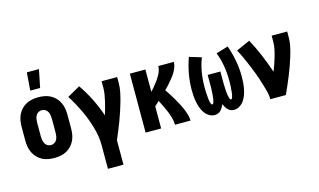

<svg xmlns="http://www.w3.org/2000/svg" viewBox="-108 -1089 2716 1636"><g transform="rotate(-15 1250.0 -271.5)"><path d="M250 8Q223 8 195.5 3Q168 -2 143.5 -15Q119 -28 100 -48Q81 -68 69 -93Q57 -118 52.5 -145.5Q48 -173 48 -200V-320Q48 -347 52.5 -374.5Q57 -402 69 -427Q81 -452 100 -472Q119 -492 143.5 -505Q168 -518 195.5 -523Q223 -528 250 -528Q277 -528 304.5 -523Q332 -518 356.5 -505Q381 -492 400 -472Q419 -452 431 -427Q443 -402 447.5 -374.5Q452 -347 452 -320V-200Q452 -173 447.5 -145.5Q443 -118 431 -93Q419 -68 400 -48Q381 -28 356.5 -15Q332 -2 304.5 3Q277 8 250 8ZM250 -106Q266 -106 280.5 -114.5Q295 -123 302.5 -137.5Q310 -152 312.5 -168Q315 -184 315 -200V-320Q315 -336 312.5 -352Q310 -368 302.5 -382.5Q295 -397 280.5 -405.5Q266 -414 250 -414Q234 -414 219.5 -405.5Q205 -397 197.5 -382.5Q190 -368 187.5 -352Q185 -336 185 -320V-200Q185 -184 187.5 -168Q190 -152 197.5 -137.5Q205 -123 219.5 -114.5Q234 -106 250 -106ZM199 -600 211 -758H318L286 -600Z M666 215V0Q666 -42 658.5 -83Q651 -124 639 -164Q627 -204 612 -242.5Q597 -281 579 -318.5Q561 -356 541 -392.5Q521 -429 498 -464L611 -528Q658 -460 695 -385.5Q732 -311 759 -232Q768 -261 776 -290Q784 -319 791 -348.5Q798 -378 802.5 -408Q807 -438 807 -468V-520H944V-468Q944 -427 935.5 -386.5Q927 -346 916 -307Q905 -268 892 -229Q879 -190 864.5 -151.5Q850 -113 834.5 -75.5Q819 -38 803 0V215Z M1056 0V-520H1193V-323Q1206 -337 1218.5 -352Q1231 -367 1243 -382Q1255 -397 1266 -413Q1277 -429 1286 -446Q1295 -463 1301 -482Q1307 -501 1307 -520H1444Q1444 -498 1437 -477.5Q1430 -457 1419.5 -438Q1409 -419 1396 -402Q1383 -385 1369 -368.5Q1355 -352 1340.5 -336Q1326 -320 1311 -305Q1327 -282 1342.5 -258Q1358 -234 1372 -209.5Q1386 -185 1399.5 -160Q1413 -135 1424 -109Q1435 -83 1443.5 -55.5Q1452 -28 1452 0H1315Q1315 -31 1306.5 -61Q1298 -91 1286.5 -119.5Q1275 -148 1261.5 -176Q1248 -204 1233 -232Q1223 -222 1213 -213Q1203 -204 1193 -195V0Z M1664 8Q1638 8 1614.5 -7Q1591 -22 1576 -44Q1561 -66 1552 -91.5Q1543 -117 1538 -143.5Q1533 -170 1531 -196.5Q1529 -223 1529 -250Q1529 -321 1542 -391Q1555 -461 1579 -528L1685 -496Q1662 -437 1651.5 -374Q1641 -311 1641 -247Q1641 -241 1641 -235Q1641 -229 1641 -223Q1641 -217 1641.5 -211Q1642 -205 1642 -199Q1642 -193 1642.5 -187Q1643 -181 1643.5 -175Q1644 -169 1644.5 -163Q1645 -157 1645.5 -151Q1646 -145 1646.5 -139Q1647 -133 1648 -127Q1649 -121 1650.5 -115Q1652 -109 1653.5 -103.5Q1655 -98 1658 -91.5Q1661 -85 1667 -85Q1674 -85 1677 -92Q1680 -99 1681.5 -105Q1683 -111 1684.5 -117.5Q1686 -124 1687 -130.5Q1688 -137 1688.5 -143.5Q1689 -150 1690 -156.5Q1691 -163 1691.5 -169.5Q1692 -176 1692 -182.5Q1692 -189 1692.5 -195.5Q1693 -202 1693 -208.5Q1693 -215 1693.5 -221.5Q1694 -228 1694 -234.5Q1694 -241 1694 -247.5Q1694 -254 1694 -260V-338H1806V-260Q1806 -254 1806 -247.5Q1806 -241 1806 -234.5Q1806 -228 1806.5 -221.5Q1807 -215 1807 -208.5Q1807 -202 1807.5 -195.5Q1808 -189 1808 -182.5Q1808 -176 1808.5 -169.5Q1809 -163 1810 -156.5Q1811 -150 1811.5 -143.5Q1812 -137 1813 -130.5Q1814 -124 1815.5 -117.5Q1817 -111 1818.5 -105Q1820 -99 1823 -92Q1826 -85 1833 -85Q1839 -85 1842 -91.5Q1845 -98 1846.5 -103.5Q1848 -109 1849.5 -115Q1851 -121 1852 -127Q1853 -133 1853.5 -139Q1854 -145 1854.5 -151Q1855 -157 1855.5 -163Q1856 -169 1856.5 -175Q1857 -181 1857.5 -187Q1858 -193 1858 -199Q1858 -205 1858.5 -211Q1859 -217 1859 -223Q1859 -229 1859 -235Q1859 -241 1859 -247Q1859 -311 1848.5 -374Q1838 -437 1815 -496L1921 -528Q1945 -461 1958 -391Q1971 -321 1971 -250Q1971 -223 1969 -196.5Q1967 -170 1962 -143.5Q1957 -117 1948 -91.5Q1939 -66 1924 -44Q1909 -22 1885.5 -7Q1862 8 1836 8Q1821 8 1806.5 2.5Q1792 -3 1781.5 -14Q1771 -25 1763.5 -38Q1756 -51 1750 -65Q1744 -51 1736.5 -38Q1729 -25 1718.5 -14Q1708 -3 1693.5 2.5Q1679 8 1664 8Z M2156 0Q2156 -32 2148.5 -62.5Q2141 -93 2132 -123.5Q2123 -154 2113 -184Q2103 -214 2092 -243.5Q2081 -273 2069 -302Q2057 -331 2044.5 -360Q2032 -389 2018.5 -417.5Q2005 -446 1990 -474L2111 -528Q2151 -454 2183.5 -376.5Q2216 -299 2243 -219Q2255 -249 2265.5 -279.5Q2276 -310 2285 -341Q2294 -372 2300.5 -404Q2307 -436 2307 -468V-520H2444V-468Q2444 -427 2435 -386.5Q2426 -346 2414 -306.5Q2402 -267 2388 -228Q2374 -189 2358.5 -151Q2343 -113 2326.5 -75Q2310 -37 2293 0Z"/></g></svg>

Font: Iosevka Curly Heavy
Style: Regular
Weight: 900
Monospace: yes
Designer: Belleve Invis
Foundry: Belleve Invis
Version: Version 22.1.2; ttfautohint (v1.8.4)